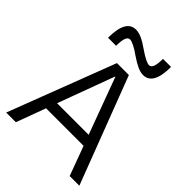

<svg xmlns="http://www.w3.org/2000/svg" viewBox="-269 -1103 1237 1237"><g transform="rotate(45 349.5 -485.0)"><path d="M16 0 295.3 -730H404.1L682.7 0H594.6L350.3 -660.9H348.3L104.1 0ZM144.7 -201V-274.4H554.7V-201ZM468.3 -794.3Q444 -794.3 414.7 -807.8Q385.3 -821.3 343.3 -850Q311.4 -873 286.2 -885.3Q261 -897.6 247.7 -897.6Q230 -897.6 221.4 -875.3Q212.7 -853 212.7 -805H139.3Q139.3 -969.7 230.3 -969.7Q254.7 -969.7 284.5 -956.4Q314.3 -943 355.3 -914Q388.3 -891 413 -878.7Q437.7 -866.4 451 -866.4Q468.6 -866.4 477.3 -889.2Q486 -912 486 -959H559.4Q559.4 -794.3 468.3 -794.3Z"/></g></svg>

Font: M PLUS 1 Thin
Style: Regular
Weight: 100
Designer: Coji Morishita
Foundry: UNDERFOREST DESIGN
Version: Version 1.001